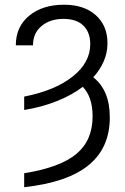

<svg xmlns="http://www.w3.org/2000/svg" viewBox="-20 -573 526 806"><path d="M81.5 -111.3V-167.5Q209.5 -192.4 284.4 -251.2Q359.4 -310.1 358.9 -389.2Q358.4 -438 329.6 -465.8Q300.8 -493.7 246.1 -493.7Q190.4 -493.7 154.3 -463.6Q118.2 -433.6 118.7 -382.8H46.4Q46.4 -460.9 102.5 -507.1Q158.7 -553.2 248.5 -553.2Q333 -553.2 382.1 -509.3Q431.2 -465.3 431.2 -391.6Q431.2 -352.5 415.8 -316.4Q400.4 -280.3 371.6 -248.5Q440.9 -193.8 440.9 -81.1Q441.4 46.9 352.5 119.9Q263.7 192.9 81.5 212.9V154.3Q232.9 129.9 300.8 73Q368.7 16.1 368.7 -84.5Q368.7 -166 327.6 -208.5Q281.7 -173.8 219.2 -148.7Q156.7 -123.5 81.5 -111.3Z"/></svg>

Font: Inter Display Light
Style: Regular
Weight: 300
Designer: Rasmus Andersson
Foundry: rsms
Version: Version 4.000;git-a52131595